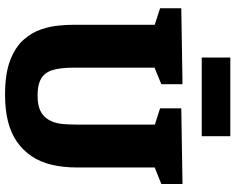

<svg xmlns="http://www.w3.org/2000/svg" viewBox="-108 -834 954 779"><g transform="rotate(90 369.5 -444.0)"><path d="M419 -702 726 -707V-621L641 -587L659 -629V-280Q659 -223 648 -176.5Q637 -130 613.5 -95Q590 -60 555 -35.5Q520 -11 472.5 1Q425 13 364 13Q279 13 225 -7.5Q171 -28 141 -62Q111 -96 98.5 -134Q86 -172 83 -207Q80 -242 80 -266V-629L99 -588L13 -616V-702L321 -707V-621L238 -587L254 -629V-266Q254 -239 256.5 -216.5Q259 -194 265 -176Q271 -158 283.5 -145Q296 -132 316.5 -125.5Q337 -119 367 -119Q398 -119 418.5 -126Q439 -133 452.5 -147Q466 -161 473.5 -180.5Q481 -200 483 -225Q485 -250 485 -280V-629L500 -590L419 -616ZM532 -901V-785H213V-901Z"/></g></svg>

Font: Bitter Thin ExtraBold
Style: Regular
Weight: 800
Version: Version 3.020